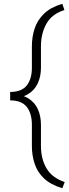

<svg xmlns="http://www.w3.org/2000/svg" viewBox="-20 -800 368 1023"><path d="M323.2 -746.6Q255.9 -725.1 227.1 -673.1Q198.2 -621.1 198.2 -552.7V-438.5Q198.2 -393.6 181.6 -356.7Q165 -319.8 128.9 -298.1Q92.8 -276.4 34.2 -276.4V-310.1Q95.7 -310.1 122.8 -345Q149.9 -379.9 149.9 -438.5V-552.7Q149.9 -604 164.8 -648.7Q179.7 -693.4 214.8 -727.3Q250 -761.2 312 -779.8ZM312 203.1Q250 184.1 214.8 150.9Q179.7 117.7 164.8 73.2Q149.9 28.8 149.9 -22.5V-135.7Q149.9 -194.8 122.8 -230Q95.7 -265.1 34.2 -265.1V-298.8Q92.8 -298.8 128.9 -277.1Q165 -255.4 181.6 -218.5Q198.2 -181.6 198.2 -135.7V-22.5Q198.2 46.9 228 97.2Q257.8 147.5 324.7 169.9Z"/></svg>

Font: Heebo ExtraLight
Style: Regular
Weight: 250
Designer: Oded Ezer
Foundry: Ezer Type House
Version: Version 3.100